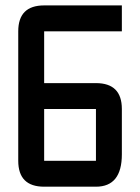

<svg xmlns="http://www.w3.org/2000/svg" viewBox="-20 -704 528 724"><path d="M146.5 -683.6H439.5V-585.9H146.5V-390.6H341.8Q439.5 -390.6 439.5 -293V-122.1Q439.5 0 341.8 0H146.5Q48.8 0 48.8 -97.7V-585.9Q48.8 -683.6 146.5 -683.6ZM341.8 -293H146.5V-97.7H341.8Z"/></svg>

Font: BabelStone Moon Runes
Style: Regular
Weight: 400
Designer: Andrew West
Foundry: BabelStone
Version: Version 7.001 March 14, 2022